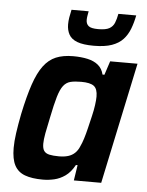

<svg xmlns="http://www.w3.org/2000/svg" viewBox="-52 -754 615 804"><g transform="rotate(5 255.5 -351.5)"><path d="M158 8Q112 8 82.5 -3Q53 -14 39 -40.5Q25 -67 25 -114Q25 -141 30 -176.5Q35 -212 44 -258Q60 -334 77 -384Q94 -434 116 -463.5Q138 -493 168 -505.5Q198 -518 240 -518Q274 -518 301 -512Q328 -506 345.5 -491.5Q363 -477 369 -452H377L396 -510H511L403 0H288L298 -65H291Q274 -34 252 -18.5Q230 -3 206 2.5Q182 8 158 8ZM217 -95Q239 -95 255.5 -100Q272 -105 284 -116.5Q296 -128 303 -146Q309 -158 315.5 -178.5Q322 -199 328 -224.5Q334 -250 340 -275Q346 -300 349 -322Q352 -344 352 -358Q352 -390 336.5 -402Q321 -414 283 -414Q255 -414 237.5 -409.5Q220 -405 208 -389.5Q196 -374 186.5 -342Q177 -310 166 -255Q157 -214 152 -186.5Q147 -159 147 -142Q147 -122 154 -112Q161 -102 176.5 -98.5Q192 -95 217 -95ZM322 -569Q277 -569 252 -578.5Q227 -588 217 -606.5Q207 -625 207 -649Q207 -663 209.5 -678.5Q212 -694 216 -711H288Q286 -700 284.5 -691Q283 -682 283 -674Q283 -658 293.5 -649Q304 -640 334 -640Q366 -640 381 -648.5Q396 -657 402.5 -673Q409 -689 413 -711H488Q482 -680 472 -654Q462 -628 444.5 -609Q427 -590 397.5 -579.5Q368 -569 322 -569Z"/></g></svg>

Font: Saira SemiCondensed SemiBold
Style: Italic
Weight: 600
Width: 4
Italic angle: -12°
Designer: Hector Gatti with collaboration of the Omnibus-Type team
Foundry: Omnibus-Type
Version: Version 1.101